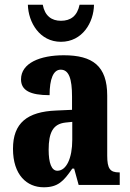

<svg xmlns="http://www.w3.org/2000/svg" viewBox="-20 -783 550 813"><path d="M238 -606C329 -606 377 -688 378 -763H317C307 -715 279 -695 238 -695C199 -695 170 -715 161 -763H98C100 -688 148 -606 238 -606ZM165 10C225 10 249 -15 286 -69H294L313 0H487V-53H484C446 -53 434 -69 434 -124V-378C434 -504 372 -549 250 -549C150 -549 69 -516 69 -447C69 -400 108 -380 190 -380C190 -449 206 -488 237 -488C272 -488 285 -449 285 -374V-318L218 -315C95 -310 35 -262 35 -153C35 -42 94 10 165 10ZM223 -60C198 -60 186 -93 186 -149C186 -221 204 -258 257 -264L286 -267V-191C286 -113 261 -60 223 -60Z"/></svg>

Font: Noto Serif Hebrew ExtraCondensed ExtraBold
Style: Regular
Weight: 800
Width: 2
Designer: Monotype Design Team
Foundry: Monotype Imaging Inc.
Version: Version 2.004